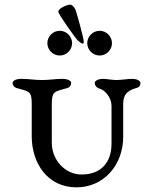

<svg xmlns="http://www.w3.org/2000/svg" viewBox="-20 -791 660 823"><path d="M312 -619C318 -613 329 -604 334 -604C339 -604 339 -607 339 -612C339 -627 307 -744 302 -753C296 -763 289 -771 279 -771C269 -771 230 -756 230 -741C230 -729 305 -626 312 -619ZM236 -659C207 -659 183 -635 183 -606C183 -577 207 -553 236 -553C265 -553 289 -577 289 -606C289 -635 265 -659 236 -659ZM407 -659C378 -659 354 -635 354 -606C354 -577 378 -553 407 -553C436 -553 460 -577 460 -606C460 -635 436 -659 407 -659ZM116 -344V-207C116 -93.4 182 12 308 12C426 12 508 -85 508 -204V-342C508 -377.8 517 -401 565 -414C578 -417 582 -426 582 -435C582 -447 562 -453 547 -453C527 -453 499 -448 479 -448C458 -448 439 -453 421 -453C406 -453 386 -447 386 -435C386 -426 393 -415 407 -411C430 -405 458 -372.7 458 -338V-175C458 -96 414 -43 330 -43C258 -43 202 -106.2 202 -179V-344C202 -401 213 -398 270 -414C279 -417 285 -426 285 -435C285 -447 265 -453 250 -453C216 -453 195 -448 160 -448C124 -448 108 -453 69 -453C54 -453 34 -447 34 -435C34 -426 41 -417 50 -414C107 -398 116 -401 116 -344Z"/></svg>

Font: EB Garamond SC 08
Style: Regular
Weight: 400
Version: Version 0.016